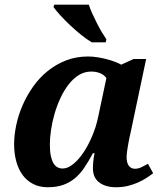

<svg xmlns="http://www.w3.org/2000/svg" viewBox="-20 -786 705 816"><path d="M473.1 9.8Q428.7 9.8 401.9 -10.5Q375 -30.8 375 -69.8Q375 -85.4 376.5 -100.3Q377.9 -115.2 381.8 -134.8H375Q356.4 -100.1 338.1 -73Q319.8 -45.9 297.4 -27.6Q274.9 -9.3 247.3 0.2Q219.7 9.8 183.1 9.8Q147.5 9.8 120.6 -4.2Q93.8 -18.1 75.9 -42.5Q58.1 -66.9 49.1 -100.3Q40 -133.8 40 -172.9Q40 -211.9 49.1 -254.6Q58.1 -297.4 76.2 -338.9Q94.2 -380.4 120.8 -418Q147.5 -455.6 182.4 -483.9Q217.3 -512.2 260.3 -529.1Q303.2 -545.9 354 -545.9Q373.5 -545.9 393.8 -542.7Q414.1 -539.6 432.6 -534.7Q451.2 -529.8 467.5 -523.7Q483.9 -517.6 495.1 -511.2L547.9 -535.2H601.1L535.2 -223.1Q533.2 -214.8 530.3 -201.2Q527.3 -187.5 524.7 -172.1Q522 -156.7 520 -142.3Q518.1 -127.9 518.1 -118.2Q518.1 -93.3 527.8 -81.1Q537.6 -68.8 553.2 -68.8Q567.4 -68.8 580.3 -75Q593.3 -81.1 608.9 -89.8L630.9 -49.8Q618.2 -40 602.1 -29.5Q585.9 -19 566.2 -10.3Q546.4 -1.5 523.2 4.2Q500 9.8 473.1 9.8ZM191.9 -171.9Q191.9 -143.1 196 -123.5Q200.2 -104 207.3 -92Q214.4 -80.1 224.4 -75Q234.4 -69.8 246.1 -69.8Q268.1 -69.8 291.5 -88.9Q314.9 -107.9 335.4 -138.9Q356 -169.9 372.3 -209Q388.7 -248 397 -288.1L432.1 -454.1Q422.4 -468.3 405 -475.1Q387.7 -481.9 368.2 -481.9Q338.9 -481.9 314.7 -466.8Q290.5 -451.7 271 -426.3Q251.5 -400.9 236.6 -368.7Q221.7 -336.4 211.7 -301.8Q201.7 -267.1 196.8 -233.4Q191.9 -199.7 191.9 -171.9ZM370.1 -606Q348.6 -618.7 324.5 -638.2Q300.3 -657.7 277.8 -679Q255.4 -700.2 236.6 -720.7Q217.8 -741.2 207.5 -755.9L210.4 -766.1H357.4Q363.3 -748 372.8 -727.1Q382.3 -706.1 392.6 -686Q402.8 -666 413.3 -648.4Q423.8 -630.9 432.1 -619.1L429.2 -606Z"/></svg>

Font: Droid Serif
Style: Bold Italic
Weight: 700
Italic angle: -12°
Designer: Monotype Design team
Foundry: Monotype Imaging Inc.
Version: Version 1.03